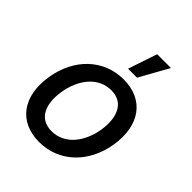

<svg xmlns="http://www.w3.org/2000/svg" viewBox="-219 -903 1039 1039"><g transform="rotate(45 301.0 -383.0)"><path d="M318.5 -610.1H387.1L480.1 -777H374.6ZM258.5 11C409.8 11 526.6 -99.1 554 -265.6C581.7 -437.9 498.9 -552.6 343 -552.6C191.4 -552.6 74.6 -442.5 47.6 -274.9C19.9 -103.7 102.6 11 258.5 11ZM264.6 -78.1C166.5 -78.1 136 -163.7 152.7 -266C169.7 -372.9 234.7 -463.8 337.4 -463.8C435 -463.8 465.6 -377.5 449.2 -274.9C431.8 -168 366.5 -78.1 264.6 -78.1Z"/></g></svg>

Font: TID UI Medium
Style: Italic
Weight: 500
Italic angle: -9.39999°
Designer: The TID Project Authors
Foundry: Bakken & Bæck
Version: Version 1.001;hotconv 1.0.109;makeotfexe 2.5.65596